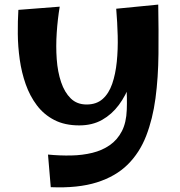

<svg xmlns="http://www.w3.org/2000/svg" viewBox="-20 -788 783 836"><path d="M669 -768Q671 -657 670 -553.5Q669 -450 657 -360Q645 -270 616.5 -196.5Q588 -123 536 -71.5Q484 -20 402 6Q320 32 201 27L189 -115Q241 -110 290 -111Q339 -112 382 -122.5Q425 -133 458 -156Q491 -179 510.5 -216.5Q530 -254 532 -310Q534 -363 530 -414.5Q526 -466 518 -518.5Q510 -571 501.5 -628Q493 -685 486 -750ZM325 -242Q262 -242 216.5 -265.5Q171 -289 140.5 -329.5Q110 -370 92 -421Q74 -472 66 -528.5Q58 -585 57.5 -640.5Q57 -696 60 -745L240 -759Q231 -705 227 -645.5Q223 -586 227 -530.5Q231 -475 246 -430.5Q261 -386 288 -359.5Q315 -333 357 -333Q400 -333 427 -357Q454 -381 468.5 -423Q483 -465 488.5 -519Q494 -573 492.5 -632Q491 -691 486 -750L586 -665Q585 -602 576 -541Q567 -480 547.5 -426Q528 -372 497.5 -331Q467 -290 424.5 -266Q382 -242 325 -242Z"/></svg>

Font: Marhey Medium
Style: Regular
Weight: 500
Designer: Nur Syamsi & Bustanul Arifin
Foundry: Namelatype
Version: Version 1.000